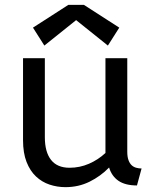

<svg xmlns="http://www.w3.org/2000/svg" viewBox="-20 -760 644 792"><path d="M545 5Q497 5 469 -14Q441 -33 430 -69Q395 -33 349.5 -10.5Q304 12 250 12Q216 12 184.5 1.5Q153 -9 128.5 -32Q104 -55 89.5 -92Q75 -129 75 -182V-520H165V-194Q165 -133 190.5 -100.5Q216 -68 267 -68Q309 -68 347 -84.5Q385 -101 415 -129V-520H505V-135Q505 -113 510 -99.5Q515 -86 523 -78.5Q531 -71 542 -68Q553 -65 564 -65ZM163 -572 116 -646 262 -740H326L472 -646L425 -572L294 -677Z"/></svg>

Font: ABeeZee
Style: Regular
Weight: 400
Designer: Anja Meiners
Foundry: Anja Meiners
Version: Version 1.001